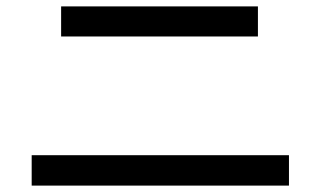

<svg xmlns="http://www.w3.org/2000/svg" viewBox="-20 -590 1002 600"><path d="M171 -570H786V-476H171ZM79 -105H883V-10H79Z"/></svg>

Font: Gmarket Sans TTF Medium
Style: Regular
Weight: 500
Designer: Creative Director : Sungho Lee; Art Director : Kiwoong Choi; Project Manager : Sori Yang, Jongwook Yoon; Font Designer :
Foundry: Sandoll Inc.
Version: Version 1.000;hotconv 1.0.109;makeotfexe 2.5.65596